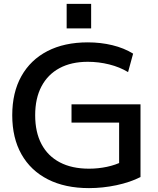

<svg xmlns="http://www.w3.org/2000/svg" viewBox="-20 -958 815 988"><path d="M438 10Q315 10 226.5 -35Q138 -80 90.5 -164Q43 -248 43 -365Q43 -482 90 -566Q137 -650 224 -695Q311 -740 432 -740Q498 -740 558 -725.5Q618 -711 665 -682L639 -587Q596 -613 542 -626.5Q488 -640 432 -640Q347 -640 286.5 -607.5Q226 -575 193.5 -513.5Q161 -452 161 -365Q161 -278 193.5 -216.5Q226 -155 288 -122.5Q350 -90 438 -90Q485 -90 530 -99.5Q575 -109 610 -127L593 -88V-327H348V-421H703V-47Q650 -20 579.5 -5Q509 10 438 10ZM323 -812V-938H449V-812Z"/></svg>

Font: M PLUS 1 Medium
Style: Regular
Weight: 500
Designer: Coji Morishita
Foundry: UNDERFOREST DESIGN
Version: Version 1.001